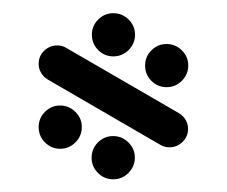

<svg xmlns="http://www.w3.org/2000/svg" viewBox="-20 -539 352 298"><path d="M205.2 -437.4Q205.2 -451.1 215 -460.9Q224.8 -470.7 238.5 -470.7Q252.2 -470.7 262.2 -460.9Q272.2 -451.1 272.2 -437.4Q272.2 -423.7 262.4 -413.7Q252.6 -403.7 238.5 -403.7Q224.8 -403.7 215 -413.5Q205.2 -423.3 205.2 -437.4ZM40 -341.9Q40 -355.6 49.8 -365.4Q59.6 -375.2 73.3 -375.2Q87 -375.2 97 -365.4Q107 -355.6 107 -341.9Q107 -328.1 97.2 -318.1Q87.4 -308.1 73.3 -308.1Q59.6 -308.1 49.8 -318Q40 -327.8 40 -341.9ZM122.2 -294.4Q122.2 -308.1 132 -318Q141.9 -327.8 155.6 -327.8Q169.3 -327.8 179.3 -318Q189.3 -308.1 189.3 -294.4Q189.3 -280.7 179.4 -270.7Q169.6 -260.7 155.6 -260.7Q141.9 -260.7 132 -270.6Q122.2 -280.4 122.2 -294.4ZM40 -440Q40 -451.9 48.5 -460.2Q57 -468.5 68.9 -468.5Q77 -468.5 83.3 -464.4L257.8 -363.3Q264.1 -359.6 268 -353.1Q271.9 -346.7 271.9 -338.9Q271.9 -327 263.3 -318.7Q254.8 -310.4 243 -310.4Q234.8 -310.4 228.5 -314.4L54.1 -415.6Q47.8 -419.3 43.9 -425.7Q40 -432.2 40 -440ZM122.6 -485.2Q122.6 -498.9 132.4 -508.7Q142.2 -518.5 155.9 -518.5Q169.6 -518.5 179.6 -508.7Q189.6 -498.9 189.6 -485.2Q189.6 -471.5 179.8 -461.5Q170 -451.5 155.9 -451.5Q142.2 -451.5 132.4 -461.3Q122.6 -471.1 122.6 -485.2Z"/></svg>

Font: 26F Galaxy Hebrew Extra Bold
Style: Regular
Weight: 800
Designer: C₂₉H₂₅N₃O₅
Version: Version 1.000